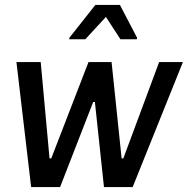

<svg xmlns="http://www.w3.org/2000/svg" viewBox="-20 -763 766 783"><path d="M47 0ZM404 0 367 -347H360L225 0H107L47 -510H146L182 -117H189L341 -510H435L476 -117H483L629 -510H726L521 0ZM262 -603 263 -609 369 -743H469L539 -609L538 -603H471L412 -694L328 -603Z"/></svg>

Font: Assailand Medium
Style: Italic
Weight: 500
Italic angle: -8°
Designer: Hector Gatti with collaboration of the Omnibus-Type team
Foundry: Omnibus-Type
Version: Version 0.072;October 19, 2019;FontCreator 12.0.0.2547 64-bi